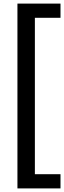

<svg xmlns="http://www.w3.org/2000/svg" viewBox="-20 -828 356 1068"><path d="M77 220V-808H316.5V-729H174V141H316.5V220Z"/></svg>

Font: Encode Sans Condensed Medium
Style: Regular
Weight: 500
Width: 3
Designer: Multiple Designers
Foundry: Impallari Type
Version: Version 2.000